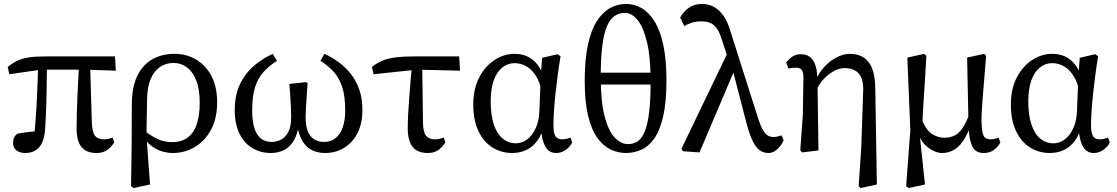

<svg xmlns="http://www.w3.org/2000/svg" viewBox="-20 -760 5641 970"><path d="M107 13Q80 13 63 -0.5Q46 -14 46 -37Q46 -55 51.5 -65.5Q57 -76 67 -84Q84 -88 103.5 -90.5Q123 -93 143.5 -95Q164 -97 185 -97L150 -52Q155 -91 158 -129.5Q161 -168 163.5 -207Q166 -246 167.5 -285Q169 -324 170.5 -363Q172 -402 173 -441H217Q217 -407 216.5 -373.5Q216 -340 215.5 -306Q215 -272 214 -238.5Q213 -205 211.5 -172Q210 -139 208 -107Q203 -43 177 -15Q151 13 107 13ZM27 -385 19 -422Q44 -442 68.5 -453.5Q93 -465 126 -470Q159 -475 211 -475H561L565 -403L409 -408H188ZM468 13Q416 13 391.5 -17.5Q367 -48 367 -110Q367 -144 368 -184Q369 -224 371 -267.5Q373 -311 375 -355Q377 -399 380 -441H435L444 -140Q446 -90 461 -73Q476 -56 505 -56Q515 -56 527 -58.5Q539 -61 549 -65L557 -40Q539 -13 518.5 0Q498 13 468 13Z M642 180 645 -12 646 -237Q647 -323 674.5 -378.5Q702 -434 750.5 -461Q799 -488 861 -488Q923 -488 972 -458.5Q1021 -429 1049 -374.5Q1077 -320 1077 -244Q1077 -161 1045.5 -103.5Q1014 -46 963 -16.5Q912 13 853 13Q827 13 798 4.5Q769 -4 742.5 -25Q716 -46 697 -81H695L707 -102Q731 -83 753.5 -69.5Q776 -56 799 -49Q822 -42 849 -42Q899 -42 930 -66.5Q961 -91 975 -135.5Q989 -180 989 -240Q989 -309 971.5 -353.5Q954 -398 924 -420Q894 -442 857 -442Q818 -442 788 -421.5Q758 -401 741 -360.5Q724 -320 723 -259L720 -82V-73L738 172L654 190Z M1348 13Q1297 13 1255.5 -11.5Q1214 -36 1190 -84.5Q1166 -133 1166 -203Q1166 -281 1193 -336Q1220 -391 1263.5 -428Q1307 -465 1358 -488L1379 -453Q1339 -427 1311 -396Q1283 -365 1268.5 -319Q1254 -273 1254 -202Q1254 -152 1264 -116.5Q1274 -81 1296 -62Q1318 -43 1353 -43Q1379 -43 1401.5 -55.5Q1424 -68 1437.5 -95.5Q1451 -123 1451 -169Q1451 -187 1450 -211Q1449 -235 1447 -266.5Q1445 -298 1442 -336L1525 -345L1534 -340Q1532 -306 1529.5 -274Q1527 -242 1525.5 -215Q1524 -188 1524 -169Q1524 -126 1534.5 -98.5Q1545 -71 1566 -57Q1587 -43 1618 -43Q1651 -43 1675 -62Q1699 -81 1711.5 -116.5Q1724 -152 1724 -201Q1724 -274 1709 -320Q1694 -366 1666.5 -396.5Q1639 -427 1599 -453L1619 -488Q1657 -471 1691 -446Q1725 -421 1752.5 -386.5Q1780 -352 1795.5 -306.5Q1811 -261 1811 -202Q1811 -154 1797.5 -114.5Q1784 -75 1758.5 -46.5Q1733 -18 1698.5 -2.5Q1664 13 1622 13Q1583 13 1553 -3Q1523 -19 1504.5 -53.5Q1486 -88 1479 -141H1491Q1485 -86 1465.5 -52Q1446 -18 1416 -2.5Q1386 13 1348 13Z M1867 -385 1859 -422Q1886 -443 1914.5 -454.5Q1943 -466 1981 -470.5Q2019 -475 2071 -475H2300L2304 -403L2086 -408ZM2141 13Q2107 13 2084.5 -0.5Q2062 -14 2051 -41.5Q2040 -69 2040 -110Q2040 -144 2042 -184Q2044 -224 2047.5 -267Q2051 -310 2054.5 -354Q2058 -398 2062 -440H2113L2117 -140Q2118 -90 2133.5 -73Q2149 -56 2178 -56Q2188 -56 2200 -58.5Q2212 -61 2222 -65L2230 -40Q2212 -13 2191.5 0Q2171 13 2141 13Z M2568 13Q2513 13 2468.5 -14.5Q2424 -42 2397.5 -97Q2371 -152 2371 -232Q2371 -312 2401.5 -369.5Q2432 -427 2479.5 -457.5Q2527 -488 2579 -488Q2615 -488 2644 -475Q2673 -462 2695.5 -433.5Q2718 -405 2732 -357H2752L2718 -292Q2708 -346 2686 -379Q2664 -412 2636.5 -426.5Q2609 -441 2580 -441Q2545 -441 2517.5 -419Q2490 -397 2474.5 -354Q2459 -311 2459 -249Q2459 -178 2475 -130.5Q2491 -83 2520 -59.5Q2549 -36 2587 -36Q2617 -36 2643 -55.5Q2669 -75 2686 -111.5Q2703 -148 2705 -198L2712 -375L2719 -468L2797 -486L2812 -476Q2804 -429 2797.5 -379.5Q2791 -330 2786 -283.5Q2781 -237 2778.5 -196.5Q2776 -156 2776 -127Q2776 -87 2786.5 -71.5Q2797 -56 2820 -56Q2830 -56 2841 -58.5Q2852 -61 2862 -65L2871 -40Q2859 -17 2837 -2Q2815 13 2789 13Q2768 13 2751.5 0.5Q2735 -12 2724.5 -44.5Q2714 -77 2711 -136L2730 -135Q2719 -83 2695.5 -50.5Q2672 -18 2639.5 -2.5Q2607 13 2568 13Z M3142 13Q3183 13 3220 -3.5Q3257 -20 3285.5 -60.5Q3314 -101 3330.5 -172.5Q3347 -244 3347 -353Q3347 -459 3331 -533Q3315 -607 3286.5 -652.5Q3258 -698 3221.5 -719Q3185 -740 3143 -740Q3101 -740 3063.5 -720Q3026 -700 2996.5 -655Q2967 -610 2950.5 -535.5Q2934 -461 2934 -351Q2934 -246 2951 -175.5Q2968 -105 2997.5 -64Q3027 -23 3064.5 -5Q3102 13 3142 13ZM3153 -32Q3116 -32 3084.5 -66Q3053 -100 3034 -174.5Q3015 -249 3015 -372Q3015 -467 3023 -530Q3031 -593 3047 -629Q3063 -665 3086 -680Q3109 -695 3138 -695Q3171 -695 3200.5 -659.5Q3230 -624 3248.5 -548Q3267 -472 3267 -350Q3267 -255 3259.5 -193Q3252 -131 3237.5 -96Q3223 -61 3202 -46.5Q3181 -32 3153 -32ZM2968 -333H3319V-393H2968Z M3430 4 3423 -9 3663 -508 3697 -421 3514 10ZM3862 13Q3842 13 3823 2.5Q3804 -8 3786.5 -40Q3769 -72 3752 -135L3679 -417H3674L3625 -565Q3614 -600 3599.5 -619Q3585 -638 3566.5 -645Q3548 -652 3522 -652Q3497 -652 3475.5 -645.5Q3454 -639 3437 -628L3416 -672Q3428 -692 3444 -707.5Q3460 -723 3480.5 -731.5Q3501 -740 3526 -740Q3559 -740 3585.5 -726Q3612 -712 3633 -683.5Q3654 -655 3668 -609L3812 -156Q3824 -121 3835 -102Q3846 -83 3858.5 -75.5Q3871 -68 3886 -68Q3897 -68 3907 -70Q3917 -72 3929 -76L3939 -51Q3931 -33 3919 -18.5Q3907 -4 3892.5 4.5Q3878 13 3862 13Z M4023 0 4036 -181 4039 -370Q4039 -393 4031.5 -405.5Q4024 -418 4002 -418Q3992 -418 3982.5 -417Q3973 -416 3963 -414L3952 -444Q3967 -463 3984 -474.5Q4001 -486 4026 -486Q4055 -486 4073.5 -471Q4092 -456 4101 -425.5Q4110 -395 4110 -346V-344L4115 0L4033 10ZM4318 180 4331 -11 4341 -304Q4342 -344 4331 -368.5Q4320 -393 4298.5 -404.5Q4277 -416 4248 -416Q4220 -416 4192 -400.5Q4164 -385 4141 -360Q4118 -335 4105 -306L4090 -321H4092Q4103 -372 4133.5 -409.5Q4164 -447 4201.5 -467.5Q4239 -488 4272 -488Q4312 -488 4340.5 -471.5Q4369 -455 4385 -417Q4401 -379 4402 -313L4410 172L4328 190Z M4558 180 4579 -102 4564 -469 4649 -488 4660 -478Q4656 -404 4652.5 -348Q4649 -292 4646 -249.5Q4643 -207 4641.5 -172Q4640 -137 4640 -104L4626 -84L4653 172L4570 190ZM4950 13Q4906 13 4890.5 -23.5Q4875 -60 4873 -124V-127L4866 -469L4952 -488L4962 -478Q4956 -403 4951.5 -349.5Q4947 -296 4944 -258Q4941 -220 4939.5 -191Q4938 -162 4939 -136Q4941 -89 4950 -72.5Q4959 -56 4984 -56Q4994 -56 5005 -58.5Q5016 -61 5025 -65L5034 -40Q5022 -18 5001 -2.5Q4980 13 4950 13ZM4740 13Q4706 13 4669.5 -14Q4633 -41 4616 -94H4614L4638 -153Q4661 -99 4691 -81.5Q4721 -64 4750 -64Q4777 -64 4799 -73.5Q4821 -83 4840 -109Q4859 -135 4877 -183L4897 -164H4895Q4878 -102 4855 -62.5Q4832 -23 4803 -5Q4774 13 4740 13Z M5284 13Q5229 13 5184.5 -14.5Q5140 -42 5113.5 -97Q5087 -152 5087 -232Q5087 -312 5117.5 -369.5Q5148 -427 5195.5 -457.5Q5243 -488 5295 -488Q5331 -488 5360 -475Q5389 -462 5411.5 -433.5Q5434 -405 5448 -357H5468L5434 -292Q5424 -346 5402 -379Q5380 -412 5352.5 -426.5Q5325 -441 5296 -441Q5261 -441 5233.5 -419Q5206 -397 5190.5 -354Q5175 -311 5175 -249Q5175 -178 5191 -130.5Q5207 -83 5236 -59.5Q5265 -36 5303 -36Q5333 -36 5359 -55.5Q5385 -75 5402 -111.5Q5419 -148 5421 -198L5428 -375L5435 -468L5513 -486L5528 -476Q5520 -429 5513.5 -379.5Q5507 -330 5502 -283.5Q5497 -237 5494.5 -196.5Q5492 -156 5492 -127Q5492 -87 5502.5 -71.5Q5513 -56 5536 -56Q5546 -56 5557 -58.5Q5568 -61 5578 -65L5587 -40Q5575 -17 5553 -2Q5531 13 5505 13Q5484 13 5467.5 0.5Q5451 -12 5440.5 -44.5Q5430 -77 5427 -136L5446 -135Q5435 -83 5411.5 -50.5Q5388 -18 5355.5 -2.5Q5323 13 5284 13Z"/></svg>

Font: Source Serif 4 Variable
Style: Regular
Weight: 400
Designer: Frank Grießhammer
Foundry: Adobe
Version: Version 4.005;hotconv 1.1.0;makeotfexe 2.6.0